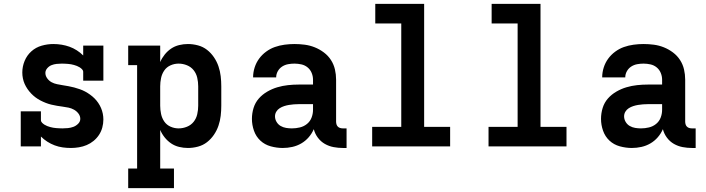

<svg xmlns="http://www.w3.org/2000/svg" viewBox="-20 -755 3640 990"><path d="M346 8Q324 8 303 5Q282 2 262 -5.5Q242 -13 224 -24.5Q206 -36 191 -51V0H87V-181H191V-136Q191 -128 197 -122Q203 -116 209.5 -112Q216 -108 223.5 -105Q231 -102 238.5 -100Q246 -98 254 -96.5Q262 -95 270 -94.5Q278 -94 286 -93.5Q294 -93 302 -93Q316 -93 330.5 -94.5Q345 -96 358.5 -101Q372 -106 383 -117Q394 -128 394 -142Q394 -157 384.5 -169.5Q375 -182 361.5 -189.5Q348 -197 333.5 -200Q319 -203 304 -205Q289 -207 274 -209.5Q259 -212 244.5 -215.5Q230 -219 216 -224.5Q202 -230 188.5 -237Q175 -244 163 -253Q151 -262 140.5 -273Q130 -284 121.5 -296.5Q113 -309 107 -322.5Q101 -336 98 -351Q95 -366 95 -381Q95 -412 107 -441Q119 -470 142 -490.5Q165 -511 195 -519.5Q225 -528 255 -528Q277 -528 298 -524.5Q319 -521 338.5 -514Q358 -507 376 -495.5Q394 -484 409 -469V-520H513V-339H409V-384Q409 -392 403 -398Q397 -404 390.5 -408Q384 -412 376.5 -415Q369 -418 361.5 -420Q354 -422 346.5 -423.5Q339 -425 331 -425.5Q323 -426 315 -426.5Q307 -427 299 -427Q286 -427 272 -425.5Q258 -424 245.5 -419Q233 -414 223.5 -403Q214 -392 214 -379Q214 -364 223.5 -351Q233 -338 246 -331Q259 -324 274 -321Q289 -318 304 -315.5Q319 -313 333.5 -310.5Q348 -308 362.5 -304Q377 -300 391.5 -295Q406 -290 419 -283Q432 -276 444.5 -267Q457 -258 467.5 -247.5Q478 -237 486.5 -224.5Q495 -212 501 -198Q507 -184 510 -169Q513 -154 513 -139Q513 -118 507.5 -97.5Q502 -77 490.5 -59.5Q479 -42 462.5 -28.5Q446 -15 427 -7Q408 1 387 4.5Q366 8 346 8Z M641 215V114H687V-419H641V-520H806V-435Q815 -456 829.5 -474Q844 -492 862.5 -504.5Q881 -517 903.5 -522.5Q926 -528 949 -528Q975 -528 1001 -521Q1027 -514 1047.5 -498Q1068 -482 1083 -460Q1098 -438 1106.5 -413Q1115 -388 1118 -362Q1121 -336 1121 -310V-210Q1121 -184 1118 -158Q1115 -132 1106.5 -107Q1098 -82 1083 -60Q1068 -38 1047.5 -22Q1027 -6 1001 1Q975 8 949 8Q926 8 903.5 2.5Q881 -3 862.5 -15.5Q844 -28 829.5 -46Q815 -64 806 -85V114H877V215ZM901 -93Q923 -93 944 -101.5Q965 -110 978.5 -127Q992 -144 997 -166Q1002 -188 1002 -210V-310Q1002 -332 997 -354Q992 -376 978.5 -393Q965 -410 944 -418.5Q923 -427 901 -427Q879 -427 859 -418Q839 -409 827 -391.5Q815 -374 810.5 -352.5Q806 -331 806 -310V-210Q806 -189 810.5 -167.5Q815 -146 827 -128.5Q839 -111 859 -102Q879 -93 901 -93Z M1438 8Q1407 8 1376 -0.5Q1345 -9 1322.5 -30Q1300 -51 1289.5 -81Q1279 -111 1279 -142Q1279 -171 1287.5 -198.5Q1296 -226 1314.5 -247Q1333 -268 1358 -282.5Q1383 -297 1410 -305Q1437 -313 1465 -316Q1493 -319 1521 -319H1594V-344Q1594 -362 1587 -379Q1580 -396 1566 -407.5Q1552 -419 1534 -423Q1516 -427 1498 -427Q1482 -427 1465.5 -424Q1449 -421 1435 -412Q1421 -403 1412.5 -388Q1404 -373 1404 -356H1285Q1285 -382 1293 -407Q1301 -432 1316 -452.5Q1331 -473 1352 -488.5Q1373 -504 1397 -512.5Q1421 -521 1447 -524.5Q1473 -528 1498 -528Q1525 -528 1551.5 -524.5Q1578 -521 1603 -511Q1628 -501 1650 -484.5Q1672 -468 1686.5 -445.5Q1701 -423 1707 -397Q1713 -371 1713 -344V-128Q1713 -121 1715 -114Q1717 -107 1722 -102Q1727 -97 1734 -95Q1741 -93 1748 -93H1767V8H1748Q1724 8 1700 3.5Q1676 -1 1655 -13Q1634 -25 1619 -45Q1604 -65 1598 -89Q1588 -66 1571.5 -47Q1555 -28 1533.5 -15.5Q1512 -3 1487.5 2.5Q1463 8 1438 8ZM1485 -93Q1506 -93 1526.5 -98Q1547 -103 1563 -116Q1579 -129 1586.5 -148.5Q1594 -168 1594 -189V-218H1521Q1508 -218 1495.5 -217Q1483 -216 1470.5 -214Q1458 -212 1445.5 -208Q1433 -204 1422 -197Q1411 -190 1404.5 -179Q1398 -168 1398 -155Q1398 -140 1406 -126.5Q1414 -113 1427 -105.5Q1440 -98 1455 -95.5Q1470 -93 1485 -93Z M1899 0V-101H2049V-634H1915V-735H2167V-101H2301V0Z M2499 0V-101H2649V-634H2515V-735H2767V-101H2901V0Z M3238 8Q3207 8 3176 -0.5Q3145 -9 3122.5 -30Q3100 -51 3089.5 -81Q3079 -111 3079 -142Q3079 -171 3087.5 -198.5Q3096 -226 3114.5 -247Q3133 -268 3158 -282.5Q3183 -297 3210 -305Q3237 -313 3265 -316Q3293 -319 3321 -319H3394V-344Q3394 -362 3387 -379Q3380 -396 3366 -407.5Q3352 -419 3334 -423Q3316 -427 3298 -427Q3282 -427 3265.5 -424Q3249 -421 3235 -412Q3221 -403 3212.5 -388Q3204 -373 3204 -356H3085Q3085 -382 3093 -407Q3101 -432 3116 -452.5Q3131 -473 3152 -488.5Q3173 -504 3197 -512.5Q3221 -521 3247 -524.5Q3273 -528 3298 -528Q3325 -528 3351.5 -524.5Q3378 -521 3403 -511Q3428 -501 3450 -484.5Q3472 -468 3486.5 -445.5Q3501 -423 3507 -397Q3513 -371 3513 -344V-128Q3513 -121 3515 -114Q3517 -107 3522 -102Q3527 -97 3534 -95Q3541 -93 3548 -93H3567V8H3548Q3524 8 3500 3.5Q3476 -1 3455 -13Q3434 -25 3419 -45Q3404 -65 3398 -89Q3388 -66 3371.5 -47Q3355 -28 3333.5 -15.5Q3312 -3 3287.5 2.5Q3263 8 3238 8ZM3285 -93Q3306 -93 3326.5 -98Q3347 -103 3363 -116Q3379 -129 3386.5 -148.5Q3394 -168 3394 -189V-218H3321Q3308 -218 3295.5 -217Q3283 -216 3270.5 -214Q3258 -212 3245.5 -208Q3233 -204 3222 -197Q3211 -190 3204.5 -179Q3198 -168 3198 -155Q3198 -140 3206 -126.5Q3214 -113 3227 -105.5Q3240 -98 3255 -95.5Q3270 -93 3285 -93Z"/></svg>

Font: Iosevka Plex Etoile
Style: Bold
Weight: 700
Designer: Belleve Invis
Foundry: Belleve Invis
Version: Version 25.1.1; ttfautohint (v1.8.4)